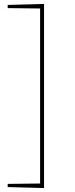

<svg xmlns="http://www.w3.org/2000/svg" viewBox="-20 -858 381 972"><path d="M19 -833 203 -838V94L19 89V73L183 71V-815L19 -817Z"/></svg>

Font: Bitter Pro Thin
Style: Regular
Weight: 250
Designer: Sol Matas, and Bitter project Authors
Foundry: Sol Matas
Version: Version 1.010